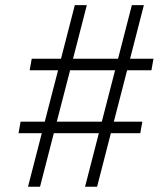

<svg xmlns="http://www.w3.org/2000/svg" viewBox="-20 -713 626 733"><path d="M304.7 0 357.4 -204.6H185.5L132.8 0H86.9L139.6 -204.6H50.8L58.6 -248.5H150.9L201.7 -444.8H93.3L101.1 -488.8H212.9L265.6 -693.4H311.5L258.8 -488.8H430.7L483.4 -693.4H529.3L476.6 -488.8H565.9L558.1 -444.8H465.3L414.6 -248.5H523.4L515.6 -204.6H403.3L350.6 0ZM196.8 -248.5H368.7L419.4 -444.8H247.6Z"/></svg>

Font: Cascadia Code NF ExtraLight
Style: Italic
Weight: 200
Italic angle: -10°
Monospace: yes
Designer: Aaron Bell
Foundry: Saja Typeworks
Version: Version 2404.023; ttfautohint (v1.8.4)